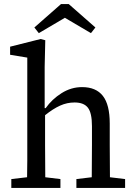

<svg xmlns="http://www.w3.org/2000/svg" viewBox="-20 -930 667 950"><path d="M36 0V-44L114 -53Q115 -91 115 -134.5Q115 -178 115 -213V-645L30 -659V-699L181 -737L204 -731L201 -599V-395H206Q237 -439 284.5 -469Q332 -499 386 -499Q455 -499 489 -455.5Q523 -412 523 -319V-213Q523 -177 523.5 -134Q524 -91 524 -53L599 -44V0H358V-44L434 -53Q434 -91 434.5 -134Q435 -177 435 -213V-306Q435 -371 415 -397Q395 -423 349 -423Q312 -423 277.5 -407.5Q243 -392 203 -360V-213Q203 -178 203.5 -134.5Q204 -91 204 -53L279 -44V0ZM320 -910 452 -794 430 -766 301 -842 172 -766 150 -794 282 -910Z"/></svg>

Font: Source Serif 4 SmText
Style: Regular
Weight: 400
Designer: Frank Grießhammer
Foundry: Adobe
Version: Version 4.005;hotconv 1.1.0;makeotfexe 2.6.0